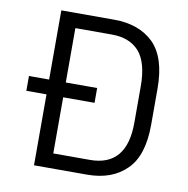

<svg xmlns="http://www.w3.org/2000/svg" viewBox="-78 -766 825 842"><g transform="rotate(10 334.5 -345.0)"><path d="M539.1 -627Q603 -563 603 -425.8V-264.2Q603 -126.5 539.1 -64Q475.1 0 363.8 0H127.9V-315.9H38.1V-381.8H127.9V-689.9H363.8Q474.6 -689.9 539.1 -627ZM528.8 -422.9Q528.8 -527.3 486.8 -576.2Q443.8 -624 365.2 -624H202.1V-381.8H341.8V-315.9H202.1V-65.9H365.2Q528.8 -65.9 528.8 -259.8Z"/></g></svg>

Font: D-DIN-PRO
Style: Regular
Weight: 400
Designer: Charles Nix
Foundry: Datto Inc.
Version: Version 1.000;hotconv 1.0.109;makeotfexe 2.5.65596